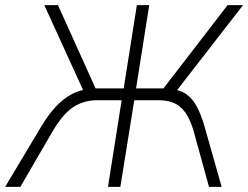

<svg xmlns="http://www.w3.org/2000/svg" viewBox="-39 -725 963 745"><path d="M-19 0 124 -239Q150 -282 179 -312.5Q208 -343 240 -360Q272 -377 308 -379L290 -361L133 -705H186L339 -366L325 -382H441L492 -705H540L489 -382H611L583 -366L844 -705H904L637 -361L625 -379Q662 -376 686 -358Q710 -340 725.5 -310Q741 -280 753 -240L821 0H772L714 -210Q697 -274 666 -305Q635 -336 578 -336H482L428 0H380L433 -336H337Q285 -336 244 -308.5Q203 -281 162 -210L40 0Z"/></svg>

Font: Nunito Sans 7pt SemiCondensed ExtraLight
Style: Italic
Weight: 250
Width: 4
Italic angle: -9°
Designer: Vernon Adams
Foundry: Vernon Adams
Version: Version 3.101;gftools[0.9.27]